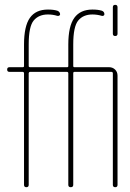

<svg xmlns="http://www.w3.org/2000/svg" viewBox="-20 -780 540 800"><path d="M450.2 -639.6V-750Q450.2 -759.8 460 -759.8Q469.7 -759.8 469.7 -750V-639.6Q469.7 -629.9 460 -629.9Q450.2 -629.9 450.2 -639.6ZM19.5 -480.5Q9.8 -480.5 9.8 -490.2Q9.8 -500 19.5 -500H75.2Q80.1 -500 80.1 -504.9V-594.7Q80.1 -670.9 104.5 -705.6Q128.9 -740.2 179.7 -740.2Q203.1 -740.2 218.8 -735.4Q229.5 -731.4 230.5 -720.7Q230.5 -716.8 226.6 -714.8Q222.7 -712.9 218.8 -713.9Q200.2 -719.7 179.7 -719.7Q141.6 -719.7 120.6 -694.8Q99.6 -669.9 99.6 -594.7V-504.9Q99.6 -500 105.5 -500H259.8Q264.6 -500 264.6 -504.9V-594.7Q264.6 -670.9 289.6 -705.6Q314.5 -740.2 365.2 -740.2Q388.7 -740.2 404.3 -735.4Q415 -731.4 415 -720.7Q415 -716.8 411.6 -714.8Q408.2 -712.9 404.3 -713.9Q384.8 -719.7 365.2 -719.7Q327.1 -719.7 306.2 -694.8Q285.2 -669.9 285.2 -594.7V-504.9Q285.2 -500 290 -500H434.6Q449.2 -500 459.5 -490.2Q469.7 -480.5 469.7 -464.8V-9.8Q469.7 0 460 0Q450.2 0 450.2 -9.8V-474.6Q450.2 -479.5 445.3 -480.5H290Q285.2 -480.5 285.2 -474.6V-9.8Q285.2 0 274.9 0Q264.6 0 264.6 -9.8V-474.6Q264.6 -479.5 259.8 -480.5H105.5Q100.6 -480.5 99.6 -474.6V-9.8Q99.6 0 89.8 0Q80.1 0 80.1 -9.8V-474.6Q80.1 -479.5 75.2 -480.5Z"/></svg>

Font: Rounded-X Mgen+ 1mn thin
Style: Regular
Weight: 100
Designer: [Source Han Sans]
Ryoko NISHIZUKA  (kana & ideographs); Paul D. Hunt (Latin, Greek & Cyrillic); Wenlong ZHANG  (bopomofo
Version: Version 1.059.20150602